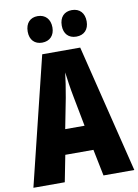

<svg xmlns="http://www.w3.org/2000/svg" viewBox="-99 -990 761 1055"><g transform="rotate(-10 281.5 -462.5)"><path d="M118 -850C118 -804 145 -777 186 -777C229 -777 256 -805 256 -850C256 -896 229 -925 186 -925C145 -925 118 -898 118 -850ZM308 -850C308 -805 334 -777 377 -777C421 -777 447 -805 447 -850C447 -896 421 -925 377 -925C335 -925 308 -898 308 -850ZM391 0H563L387 -714H175L0 0H175L204 -148H361ZM304 -454 336 -287H228L261 -456C270 -507 278 -557 282 -594C287 -555 294 -505 304 -454Z"/></g></svg>

Font: Noto Sans Bengali ExtraCondensed ExtraBold
Style: Regular
Weight: 800
Width: 2
Designer: Joana Ranito - Universal Thirst; Jelle Bosma - Monotype Design Team
Foundry: Universal Thirst ehf.
Version: Version 3.000